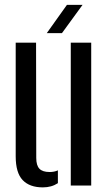

<svg xmlns="http://www.w3.org/2000/svg" viewBox="-20 -779 458 806"><path d="M45.9 -122.8V-600H131.4L132.2 -115.8Q132.2 -84.6 145.4 -70.8Q158.6 -56.9 188.3 -56.9Q208.1 -56.9 223 -63.9V-10.1Q196.2 7.6 159.9 7.6Q104.3 7.6 75.1 -23.1Q45.9 -53.8 45.9 -122.8ZM277.1 0V-600H362.9V0ZM176.4 -640 261.1 -758.7H326.6L240.1 -640Z"/></svg>

Font: Big Shoulders Stencil Text SC Thin
Style: Regular
Weight: 100
Designer: Patric King
Foundry: XO Type Co
Version: Version 2.001